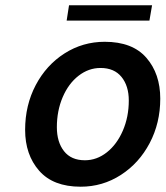

<svg xmlns="http://www.w3.org/2000/svg" viewBox="-20 -698 626 726"><path d="M75 -207Q75 -300 115 -376Q155 -452 224 -496Q293 -540 376 -540Q481 -540 533.5 -479.5Q586 -419 586 -325Q586 -233 546 -157Q506 -81 437 -36.5Q368 8 285 8Q181 8 128 -52.5Q75 -113 75 -207ZM467 -318Q467 -373 439.5 -407Q412 -441 360 -441Q315 -441 277 -411.5Q239 -382 217 -330.5Q195 -279 195 -217Q195 -161 222 -126.5Q249 -92 301 -92Q346 -92 384 -122Q422 -152 444.5 -204Q467 -256 467 -318ZM241 -678H555L545 -620H232Z"/></svg>

Font: Be Vietnam SemiBold
Style: Italic
Weight: 600
Italic angle: -9.556°
Designer: Gabriel Lam
Foundry: TypeRant
Version: Version 3.000